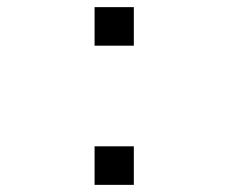

<svg xmlns="http://www.w3.org/2000/svg" viewBox="-20 -518 640 538"><path d="M245 0V-108H355V0ZM245 -390V-498H355V-390Z"/></svg>

Font: Geist Mono Light
Style: Regular
Weight: 300
Monospace: yes
Designer: Basement.studio, Andrés Briganti, Mateo Zaragoza
Foundry: Basement.studio, Vercel, Andrés Briganti, Guido Ferreyra, Mateo Zaragoza
Version: Version 1.500; ttfautohint (v1.8.4.7-5d5b)